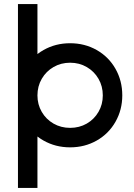

<svg xmlns="http://www.w3.org/2000/svg" viewBox="-20 -726 659 946"><path d="M68.5 -256Q68.5 -328 102 -387Q135.5 -446 194.5 -479.5Q253.5 -513 325.5 -513Q397.5 -513 456.5 -479.5Q515.5 -446 549 -387Q582.5 -328 582.5 -256Q582.5 -185 549 -126Q515.5 -67 456.5 -33.5Q397.5 0 325.5 0Q253.5 0 194.5 -33.5Q135.5 -67 102 -126Q68.5 -185 68.5 -256ZM68.5 -706H164.5V200H68.5ZM486.5 -255.9Q486.5 -301.1 465.3 -337.8Q444 -374.5 407.4 -395.7Q370.7 -417 325.6 -417Q280.4 -417 243.7 -395.7Q207.1 -374.5 185.8 -337.8Q164.5 -301.1 164.5 -255.9Q164.5 -211.4 185.7 -174.8Q206.9 -138.2 243.6 -117.1Q280.4 -96 325.6 -96Q370.7 -96 407.4 -117Q444 -138.1 465.3 -174.8Q486.5 -211.4 486.5 -255.9Z"/></svg>

Font: Lineal Thin
Style: Regular
Weight: 200
Designer: Created by Frank Adebiaye with contributions from Anton Moglia & Ariel Martín Pérez
Created by Frank ADEBIAYE with FontF
Foundry: Velvetyne Type Foundry
Version: Version 2.000;Glyphs 3.2 (3227)